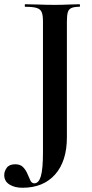

<svg xmlns="http://www.w3.org/2000/svg" viewBox="-77 -645 436 907"><path d="M298 -625Q301 -625 301 -619Q301 -613 298 -613Q273 -613 260 -607Q247 -601 243 -586Q239 -571 239 -542V4Q239 116 183.5 179Q128 242 29 242Q-8 242 -32.5 226.5Q-57 211 -57 182Q-57 164 -45 147.5Q-33 131 -5 131Q19 131 32 144.5Q45 158 52.5 176Q60 194 66.5 207.5Q73 221 85 221Q106 221 116 187.5Q126 154 126 74V-544Q126 -573 120 -587.5Q114 -602 96 -607.5Q78 -613 42 -613Q40 -613 40 -619Q40 -625 42 -625Q73 -625 108 -623.5Q143 -622 181 -622Q216 -622 245.5 -623.5Q275 -625 298 -625Z"/></svg>

Font: Cormorant Garamond Light
Style: Regular
Weight: 300
Designer: Christian Thalmann (Catharsis Fonts)
Foundry: Catharsis Fonts
Version: Version 4.001